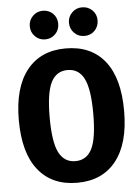

<svg xmlns="http://www.w3.org/2000/svg" viewBox="-61 -970 753 1035"><g transform="rotate(-5 315.0 -453.0)"><path d="M600 -347Q600 -171 525.5 -77Q451 17 315 17Q179 17 104.5 -76Q30 -169 30 -347Q30 -522 104.5 -616Q179 -710 315 -710Q452 -710 526 -617.5Q600 -525 600 -347ZM197 -347Q197 -213 226 -156.5Q255 -100 315 -100Q376 -100 404.5 -156.5Q433 -213 433 -347Q433 -479 404.5 -536Q376 -593 315 -593Q254 -593 225.5 -536Q197 -479 197 -347ZM287 -846Q287 -813 265 -790.5Q243 -768 210 -768Q178 -768 155.5 -790.5Q133 -813 133 -846Q133 -878 155.5 -900.5Q178 -923 210 -923Q243 -923 265 -901Q287 -879 287 -846ZM500 -846Q500 -813 478 -790.5Q456 -768 422 -768Q390 -768 367.5 -790.5Q345 -813 345 -846Q345 -878 367.5 -900.5Q390 -923 422 -923Q455 -923 477.5 -901Q500 -879 500 -846Z"/></g></svg>

Font: Fira Sans Condensed
Style: Bold
Weight: 700
Width: 3
Designer: bBox Type GmbH & Carrois Corporate GbR & Edenspiekermann AG
Foundry: bBox Type GmbH & Carrois Corporate GbR & Edenspiekermann AG
Version: Version 4.301